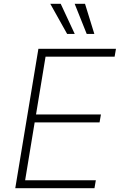

<svg xmlns="http://www.w3.org/2000/svg" viewBox="-20 -982 628 1002"><path d="M59.7 0 180.4 -727.3H585.2L578.1 -686.1H217.7L168 -384.6H506.7L499.6 -343.4H160.9L111.2 -41.2H480.1L473 0ZM242.5 -962H296.9L370 -805H330.3ZM369.7 -962H423.7L472.3 -805H432.5Z"/></svg>

Font: Inter P Extra Light
Style: Italic
Weight: 200
Italic angle: 9.39999°
Designer: Rasmus Andersson
Foundry: rsms
Version: Version 3.018;git-588b23468